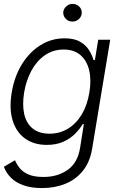

<svg xmlns="http://www.w3.org/2000/svg" viewBox="-20 -750 608 986"><path d="M196.3 215.8Q140.1 215.8 100.1 201.4Q60.1 187 35.6 162.1Q11.2 137.2 0 106.4L57.1 72.8Q65.4 93.8 81.3 113.5Q97.2 133.3 126.2 146Q155.3 158.7 202.6 158.7Q274.9 159.2 326.9 122.8Q378.9 86.4 391.1 10.3L410.6 -112.8H404.8Q390.1 -87.9 365.5 -63Q340.8 -38.1 304.9 -22Q269 -5.9 220.2 -5.9Q154.8 -5.9 109.4 -38.1Q64 -70.3 45.2 -130.6Q26.4 -190.9 40 -273.9Q53.7 -356.9 92.3 -419.7Q130.9 -482.4 187.5 -517.8Q244.1 -553.2 311.5 -553.2Q361.8 -553.2 391.8 -535.4Q421.9 -517.6 437.7 -491.7Q453.6 -465.8 460.4 -441.4H467.3L484.4 -545.9H545.9L453.1 14.2Q441.4 83.5 404.8 128.2Q368.2 172.9 314.5 194.3Q260.7 215.8 196.3 215.8ZM234.4 -63.5Q286.6 -63.5 328.9 -89.1Q371.1 -114.7 399.7 -162.1Q428.2 -209.5 439 -275.4Q449.7 -339.4 438 -388.9Q426.3 -438.5 393.3 -467Q360.4 -495.6 307.1 -495.6Q252.4 -495.6 210.2 -466.1Q168 -436.5 141.1 -386.7Q114.3 -336.9 104 -275.4Q93.8 -212.9 104.2 -165Q114.7 -117.2 147.5 -90.3Q180.2 -63.5 234.4 -63.5ZM351.6 -639.2Q332 -639.2 318.4 -652.8Q304.7 -666.5 304.7 -686Q305.7 -703.6 319.8 -716.8Q334 -730 352.5 -730Q372.6 -730 386.5 -716.6Q400.4 -703.1 399.9 -684.1Q399.4 -665.5 385.3 -652.3Q371.1 -639.2 351.6 -639.2Z"/></svg>

Font: Inter Tight Light
Style: Italic
Weight: 300
Italic angle: -9.39999°
Designer: Rasmus Andersson
Foundry: rsms
Version: Version 3.004